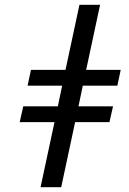

<svg xmlns="http://www.w3.org/2000/svg" viewBox="-20 -780 538 800"><path d="M149 0H235L293 -271H436L451 -337H307L325 -423H469L483 -489H339L397 -760H311L253 -489H109L95 -423H239L221 -337H77L62 -271H207Z"/></svg>

Font: Noto Serif Display Condensed Black
Style: Italic
Weight: 900
Width: 3
Italic angle: -12°
Designer: Monotype Design Team
Foundry: Monotype Imaging Inc.
Version: Version 2.009